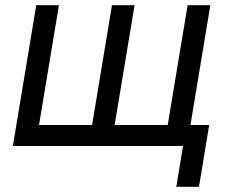

<svg xmlns="http://www.w3.org/2000/svg" viewBox="-20 -559 868 735"><path d="M118.7 -539.1H205.6L129.4 -80.6H332.5L408.7 -539.1H495.1L418.9 -80.6H622.1L698.2 -539.1H785.2L695.8 0H29.3ZM654.8 156.2 680.7 0H644L657.2 -80.6H780.8L741.7 156.2Z"/></svg>

Font: Inter 18pt
Style: Italic
Weight: 400
Italic angle: -9.3988°
Designer: Rasmus Andersson
Foundry: rsms
Version: Version 4.001;git-66647c0bb